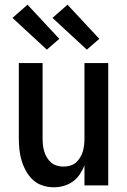

<svg xmlns="http://www.w3.org/2000/svg" viewBox="-20 -788 540 816"><path d="M209 8Q185 8 161.5 0.5Q138 -7 120.5 -23Q103 -39 91 -60.5Q79 -82 72 -105Q65 -128 62.5 -152Q60 -176 60 -200V-520H161V-200Q161 -186 162.5 -172Q164 -158 168 -144.5Q172 -131 179.5 -118.5Q187 -106 197.5 -97Q208 -88 222 -84Q236 -80 250 -80Q264 -80 278 -84Q292 -88 302.5 -97Q313 -106 320.5 -118.5Q328 -131 332 -144.5Q336 -158 337.5 -172Q339 -186 339 -200V-520H440V0H339V-85Q331 -65 319 -47Q307 -29 289.5 -16.5Q272 -4 251 2Q230 8 209 8ZM349 -577 203 -712 267 -768 402 -623ZM179 -577 33 -712 97 -768 232 -623Z"/></svg>

Font: Iosevka Term Semibold
Style: Regular
Weight: 600
Monospace: yes
Designer: Belleve Invis
Foundry: Belleve Invis
Version: Version 31.4.0